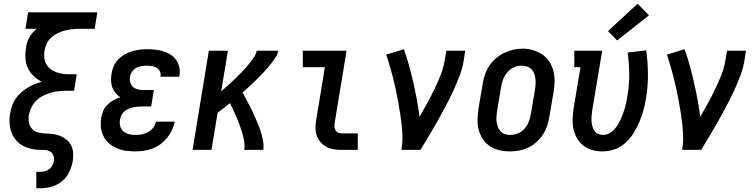

<svg xmlns="http://www.w3.org/2000/svg" viewBox="-20 -801 4040 1026"><path d="M174 205V117H198Q210 117 222.5 113.5Q235 110 244.5 102Q254 94 260 82.5Q266 71 268 59Q270 43 265 29.5Q260 16 247.5 8.5Q235 1 219.5 0.5Q204 0 189 -0.5Q174 -1 159 -3.5Q144 -6 130 -10.5Q116 -15 103.5 -21.5Q91 -28 80.5 -37Q70 -46 61 -57.5Q52 -69 46 -81.5Q40 -94 36.5 -108.5Q33 -123 31.5 -137.5Q30 -152 31 -167.5Q32 -183 35 -198Q38 -218 45 -237.5Q52 -257 64 -274.5Q76 -292 92 -306Q108 -320 126.5 -331.5Q145 -343 164.5 -351Q184 -359 203 -364Q180 -376 160.5 -394Q141 -412 129.5 -436Q118 -460 116 -488.5Q114 -517 119 -545Q121 -559 125 -573Q129 -587 136.5 -600.5Q144 -614 154 -625.5Q164 -637 175 -647H116L130 -735H500L486 -647H404Q385 -647 365.5 -645Q346 -643 327 -638Q308 -633 289 -624Q270 -615 254.5 -601Q239 -587 230 -568.5Q221 -550 218 -531Q215 -512 216.5 -493.5Q218 -475 226.5 -459.5Q235 -444 249 -433Q263 -422 280 -415.5Q297 -409 315.5 -406.5Q334 -404 353 -404H390L376 -316H339Q317 -316 295.5 -314Q274 -312 253 -306Q232 -300 211.5 -290Q191 -280 174.5 -264Q158 -248 148 -227.5Q138 -207 134 -186Q131 -165 135 -145Q139 -125 152.5 -111Q166 -97 186 -92.5Q206 -88 227 -87.5Q248 -87 268 -84Q288 -81 306 -73Q324 -65 338.5 -52Q353 -39 361.5 -21.5Q370 -4 371 17Q372 38 369 59Q364 88 350.5 117Q337 146 312.5 166.5Q288 187 258 196Q228 205 198 205Z M704 8Q678 8 652.5 4.5Q627 1 604 -9Q581 -19 562.5 -35Q544 -51 533 -73Q522 -95 519.5 -120.5Q517 -146 521 -172Q524 -191 532 -209.5Q540 -228 554.5 -242Q569 -256 586.5 -265.5Q604 -275 623 -281Q608 -291 597 -304.5Q586 -318 580 -334.5Q574 -351 573.5 -369.5Q573 -388 576 -407Q579 -427 587.5 -447Q596 -467 611.5 -483Q627 -499 646 -510Q665 -521 685 -527Q705 -533 726 -535.5Q747 -538 767 -538Q789 -538 811 -535.5Q833 -533 853.5 -526.5Q874 -520 891.5 -509Q909 -498 921 -481Q933 -464 938 -442.5Q943 -421 939 -399Q939 -397 938.5 -395Q938 -393 937 -391H837Q837 -392 837.5 -393Q838 -394 838 -394Q840 -408 834 -420Q828 -432 817.5 -438.5Q807 -445 793.5 -447.5Q780 -450 767 -450Q752 -450 737.5 -448Q723 -446 709.5 -439Q696 -432 686.5 -419Q677 -406 675 -392Q672 -376 676 -361Q680 -346 690.5 -336.5Q701 -327 716 -323.5Q731 -320 747 -320H802L788 -232H732Q720 -232 708.5 -230.5Q697 -229 685.5 -226Q674 -223 662.5 -217.5Q651 -212 642 -203.5Q633 -195 628 -183.5Q623 -172 621 -161Q618 -143 622.5 -126Q627 -109 639.5 -98.5Q652 -88 669 -84Q686 -80 704 -80Q721 -80 738 -83Q755 -86 771 -95Q787 -104 798.5 -118.5Q810 -133 813 -151H914Q909 -127 899 -105.5Q889 -84 873.5 -65Q858 -46 838 -31Q818 -16 795.5 -7.5Q773 1 749.5 4.5Q726 8 704 8Z M1009 0 1096 -530H1198L1162 -313Q1176 -325 1189.5 -337Q1203 -349 1216.5 -361.5Q1230 -374 1243 -387Q1256 -400 1269 -413Q1282 -426 1294 -439.5Q1306 -453 1317 -467.5Q1328 -482 1338.5 -497.5Q1349 -513 1351 -530H1466Q1464 -512 1454 -496.5Q1444 -481 1432.5 -466Q1421 -451 1409 -437Q1397 -423 1384 -409.5Q1371 -396 1358 -383Q1345 -370 1331.5 -357Q1318 -344 1304 -331.5Q1290 -319 1276 -307Q1286 -289 1295.5 -271Q1305 -253 1314.5 -235Q1324 -217 1332.5 -198.5Q1341 -180 1349 -161Q1357 -142 1364.5 -123Q1372 -104 1377.5 -84Q1383 -64 1386.5 -42.5Q1390 -21 1387 0H1285Q1289 -23 1285 -45.5Q1281 -68 1275 -89Q1269 -110 1261.5 -130.5Q1254 -151 1245.5 -171Q1237 -191 1227.5 -211Q1218 -231 1209 -250Q1193 -237 1176.5 -224Q1160 -211 1143 -199L1110 0Z M1805 0Q1783 0 1762 -3.5Q1741 -7 1723 -17Q1705 -27 1692 -42.5Q1679 -58 1672.5 -77.5Q1666 -97 1666 -118.5Q1666 -140 1670 -162L1716 -442H1598V-530H1832L1769 -148Q1767 -137 1767 -126.5Q1767 -116 1771.5 -107Q1776 -98 1785 -93Q1794 -88 1805 -88H1892V0Z M2125 0Q2131 -33 2130.5 -66.5Q2130 -100 2126.5 -132.5Q2123 -165 2118 -197Q2113 -229 2107 -261Q2101 -293 2094.5 -324Q2088 -355 2080 -386Q2072 -417 2063 -448Q2054 -479 2044 -509L2138 -538Q2154 -495 2166 -450.5Q2178 -406 2188.5 -360.5Q2199 -315 2207.5 -269Q2216 -223 2222 -177Q2243 -213 2263 -249.5Q2283 -286 2301 -323.5Q2319 -361 2334.5 -399.5Q2350 -438 2356 -477L2365 -530H2466L2458 -477Q2451 -435 2435 -393.5Q2419 -352 2400.5 -312Q2382 -272 2361 -232.5Q2340 -193 2318 -154Q2296 -115 2273 -76.5Q2250 -38 2227 0Z M2704 8Q2675 8 2647.5 1.5Q2620 -5 2597.5 -20Q2575 -35 2560 -58Q2545 -81 2538 -108Q2531 -135 2532 -164Q2533 -193 2537 -221L2559 -351Q2563 -376 2571 -400.5Q2579 -425 2593.5 -447.5Q2608 -470 2628.5 -488Q2649 -506 2672.5 -517.5Q2696 -529 2721 -535Q2746 -541 2772 -541Q2801 -541 2828 -533Q2855 -525 2877.5 -510Q2900 -495 2915 -472Q2930 -449 2937 -422.5Q2944 -396 2943.5 -366.5Q2943 -337 2938 -309L2916 -179Q2912 -154 2904 -129.5Q2896 -105 2881.5 -82.5Q2867 -60 2847 -42Q2827 -24 2803 -12.5Q2779 -1 2754 3.5Q2729 8 2704 8ZM2706 -80Q2727 -80 2748 -88.5Q2769 -97 2783.5 -114Q2798 -131 2806 -151.5Q2814 -172 2817 -193L2839 -323Q2841 -338 2842 -352.5Q2843 -367 2841 -381.5Q2839 -396 2834 -409Q2829 -422 2819.5 -431.5Q2810 -441 2796 -445.5Q2782 -450 2767 -450Q2746 -450 2726 -441Q2706 -432 2691.5 -415Q2677 -398 2669 -378Q2661 -358 2658 -337L2636 -207Q2634 -192 2633 -177.5Q2632 -163 2634 -149Q2636 -135 2641 -122Q2646 -109 2655 -99Q2664 -89 2677.5 -84.5Q2691 -80 2706 -80Z M3199 8Q3171 8 3144.5 0.5Q3118 -7 3097.5 -23Q3077 -39 3063.5 -62Q3050 -85 3044.5 -111Q3039 -137 3040 -165.5Q3041 -194 3045 -221L3082 -442H3049V-530H3198L3144 -207Q3142 -193 3141 -179Q3140 -165 3141 -152Q3142 -139 3145.5 -126Q3149 -113 3156 -102.5Q3163 -92 3175 -86Q3187 -80 3201 -80Q3217 -80 3232.5 -87Q3248 -94 3260 -106.5Q3272 -119 3281 -133.5Q3290 -148 3297 -163.5Q3304 -179 3309.5 -194.5Q3315 -210 3319.5 -225.5Q3324 -241 3327 -257Q3330 -273 3333 -289Q3343 -347 3342.5 -404.5Q3342 -462 3334 -520L3433 -532Q3442 -469 3442.5 -405Q3443 -341 3432 -276Q3427 -244 3418.5 -212.5Q3410 -181 3397 -150Q3384 -119 3365.5 -89.5Q3347 -60 3321.5 -37Q3296 -14 3263.5 -3Q3231 8 3199 8ZM3278 -585 3229 -635 3387 -781 3448 -719Z M3625 0Q3631 -33 3630.5 -66.5Q3630 -100 3626.5 -132.5Q3623 -165 3618 -197Q3613 -229 3607 -261Q3601 -293 3594.5 -324Q3588 -355 3580 -386Q3572 -417 3563 -448Q3554 -479 3544 -509L3638 -538Q3654 -495 3666 -450.5Q3678 -406 3688.5 -360.5Q3699 -315 3707.5 -269Q3716 -223 3722 -177Q3743 -213 3763 -249.5Q3783 -286 3801 -323.5Q3819 -361 3834.5 -399.5Q3850 -438 3856 -477L3865 -530H3966L3958 -477Q3951 -435 3935 -393.5Q3919 -352 3900.5 -312Q3882 -272 3861 -232.5Q3840 -193 3818 -154Q3796 -115 3773 -76.5Q3750 -38 3727 0Z"/></svg>

Font: Iosevka Curly Slab SmBdObl
Style: Regular
Weight: 600
Italic angle: -9°
Monospace: yes
Designer: Belleve Invis
Foundry: Belleve Invis
Version: Version 11.0.0; ttfautohint (v1.8.3)